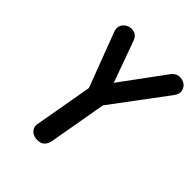

<svg xmlns="http://www.w3.org/2000/svg" viewBox="-263 -1135 1294 1294"><g transform="rotate(45 384.5 -487.5)"><path d="M739.5 -965Q760.5 -951 767.5 -923Q774.5 -895 751 -863.5L461.5 -476L388.5 -61Q384.5 -37.5 367.5 -17.5Q350.5 2.5 312.5 2.5Q276 2.5 254.5 -19.8Q233 -42 238.5 -73.5L312 -492L165 -879.5Q152.5 -912 164.5 -935.8Q176.5 -959.5 200.5 -970.5Q226 -983 256 -974.8Q286 -966.5 299.5 -929L390 -678.5L405.5 -634L434.5 -674.5L633 -944.5Q655.5 -975.5 686 -977.8Q716.5 -980 739.5 -965Z"/></g></svg>

Font: Edu QLD Hand
Style: Regular
Weight: 400
Designer: Tina and Corey Anderson, Eben Sorkin
Foundry: Sorkin Type Co.
Version: Version 2.000